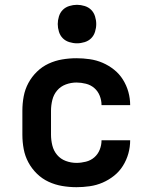

<svg xmlns="http://www.w3.org/2000/svg" viewBox="-20 -770 640 798"><path d="M298 8Q268 8 238.5 3Q209 -2 182 -14.5Q155 -27 133.5 -48Q112 -69 98 -95Q84 -121 78.5 -150.5Q73 -180 73 -210V-310Q73 -340 78.5 -369.5Q84 -399 98 -425Q112 -451 133.5 -472Q155 -493 182 -505.5Q209 -518 238.5 -523Q268 -528 298 -528Q325 -528 353 -524Q381 -520 406.5 -509Q432 -498 454 -480.5Q476 -463 491 -439Q506 -415 513.5 -388Q521 -361 521 -333Q521 -333 521 -333Q521 -333 521 -333H402Q402 -333 402 -333Q402 -333 402 -333Q402 -353 394.5 -372Q387 -391 372 -404Q357 -417 337 -422Q317 -427 298 -427Q275 -427 253.5 -419Q232 -411 217.5 -394Q203 -377 197.5 -354.5Q192 -332 192 -310V-210Q192 -188 197.5 -165.5Q203 -143 217.5 -126Q232 -109 253.5 -101Q275 -93 298 -93Q317 -93 337 -98Q357 -103 372 -116Q387 -129 394.5 -148Q402 -167 402 -187Q402 -187 402 -187Q402 -187 402 -187H521Q521 -187 521 -187Q521 -187 521 -187Q521 -159 513.5 -132Q506 -105 491 -81Q476 -57 454 -39.5Q432 -22 406.5 -11Q381 0 353 4Q325 8 298 8ZM300 -590Q284 -590 268 -595Q252 -600 241 -611Q230 -622 225 -638Q220 -654 220 -670Q220 -686 225 -702Q230 -718 241 -729Q252 -740 268 -745Q284 -750 300 -750Q316 -750 332 -745Q348 -740 359 -729Q370 -718 375 -702Q380 -686 380 -670Q380 -654 375 -638Q370 -622 359 -611Q348 -600 332 -595Q316 -590 300 -590Z"/></svg>

Font: Zed Sans Extended
Style: Bold
Weight: 700
Width: 7
Designer: Belleve Invis
Foundry: Belleve Invis
Version: Version 1.0.0; ttfautohint (v1.8.4)